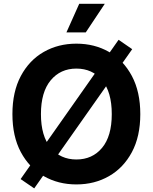

<svg xmlns="http://www.w3.org/2000/svg" viewBox="-20 -969 811 1019"><path d="M385.3 9.8Q289.1 9.8 212.2 -34.2Q135.3 -78.1 90.6 -161.6Q45.9 -245.1 45.9 -363.3Q45.9 -481.9 90.6 -565.7Q135.3 -649.4 212.2 -693.4Q289.1 -737.3 385.3 -737.3Q481.9 -737.3 558.6 -693.4Q635.3 -649.4 679.9 -565.7Q724.6 -481.9 724.6 -363.3Q724.6 -244.6 679.9 -161.4Q635.3 -78.1 558.6 -34.2Q481.9 9.8 385.3 9.8ZM385.3 -122.6Q470.2 -122.6 521.7 -184.3Q573.2 -246.1 573.2 -363.3Q573.2 -481 521.7 -543Q470.2 -605 385.3 -605Q300.8 -605 249 -542.7Q197.3 -480.5 197.3 -363.3Q197.3 -246.6 249 -184.6Q300.8 -122.6 385.3 -122.6ZM161.6 30.8 89.4 -18.6 609.4 -757.8 681.6 -708ZM332.5 -796.9 400.4 -948.7H536.1L435.1 -796.9Z"/></svg>

Font: Inter
Style: Bold
Weight: 700
Designer: Rasmus Andersson
Foundry: rsms
Version: Version 4.001;git-9221beed3